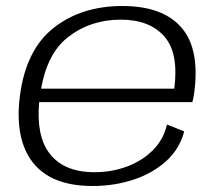

<svg xmlns="http://www.w3.org/2000/svg" viewBox="-20 -615 733 640"><path d="M288.5 5Q150.5 5 89.2 -73.8Q28 -152.5 46.5 -296.5Q66.5 -449.5 159 -522.2Q251.5 -595 388 -595Q523.5 -595 585.8 -522Q648 -449 626.5 -299.5Q624 -284 621 -274.5H110.5Q100.5 -163.5 144 -105Q192 -41 294.5 -41Q352.5 -41 403.5 -60Q454.5 -79 490 -114.8Q525.5 -150.5 536.5 -200L594 -177Q579 -119 534.2 -78.2Q489.5 -37.5 425.2 -16.2Q361 5 288.5 5ZM117 -319.5H561Q576 -437 529 -492Q480 -549.5 382.5 -549.5Q282 -549.5 207 -491.5Q138 -438 117 -319.5Z"/></svg>

Font: Anybody ExtraExpanded Light
Style: Italic
Weight: 300
Width: 8
Italic angle: -10°
Designer: Tyler Finck
Foundry: Etcetera Type Company
Version: Version 1.010; ttfautohint (v1.8.3) -l 8 -r 50 -G 200 -x 14 